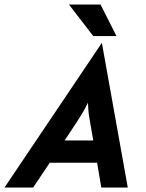

<svg xmlns="http://www.w3.org/2000/svg" viewBox="-64 -841 653 861"><path d="M-43.8 0 391.7 -647.2H393.1L509 0H390.3L371.5 -111.1H159L84.7 0ZM225.7 -211.1H354.2L343.1 -275Q338.2 -300.7 334.7 -324.7Q331.2 -348.6 330.6 -380.6Q315.3 -349.3 300.3 -325Q285.4 -300.7 268.1 -275ZM354.2 -679.2 245.1 -820.8H386.8L458.3 -679.2Z"/></svg>

Font: Afacad
Style: Bold Italic
Weight: 700
Italic angle: -14°
Designer: Kristian Moeller
Foundry: Dicotype
Version: Version 1.000; ttfautohint (v1.8.4.7-5d5b)